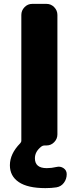

<svg xmlns="http://www.w3.org/2000/svg" viewBox="-20 -750 396 990"><path d="M214 220Q123 220 77 189Q31 158 31 102Q31 43 84 -11Q90 -17 90 -25V-673Q90 -696 106.5 -713Q123 -730 146 -730H220Q243 -730 259.5 -713Q276 -696 276 -673V-57Q276 -34 259.5 -17Q243 0 220 0H210Q201 0 194 5Q160 31 160 66Q160 117 221 117Q246 117 271 111Q291 106 307.5 117Q324 128 324 148Q324 173 309.5 192.5Q295 212 271 216Q246 220 214 220Z"/></svg>

Font: Rounded Mplus 1c ExtraBold
Style: Regular
Weight: 800
Version: Version 1.059.20150529